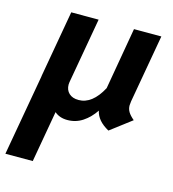

<svg xmlns="http://www.w3.org/2000/svg" viewBox="-117 -558 796 881"><g transform="rotate(15 281.0 -117.5)"><path d="M482 -127Q482 -110 490.5 -96Q499 -82 518 -66L418 10Q389 -6 373 -25Q357 -44 352 -67Q328 -31 295.5 -9.5Q263 12 223 12Q186 12 162 -9L119 235H-11L57 -150V-152L113 -470H243L188 -158L187 -147Q187 -121 203.5 -105.5Q220 -90 249 -90Q314 -90 360 -176L411 -470H541L484 -147Q482 -133 482 -127Z"/></g></svg>

Font: KoHo
Style: Bold Italic
Weight: 700
Italic angle: -10°
Version: Version 1.000; ttfautohint (v1.6)